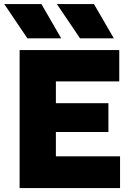

<svg xmlns="http://www.w3.org/2000/svg" viewBox="-20 -954 682 974"><path d="M79.5 0V-700H585V-541H263.5V-430.5H530V-284.5H263.5V-161H589V0ZM557.5 -759.5H386L268.5 -933.5H456.5ZM290.5 -759.5H119L1.5 -933.5H190Z"/></svg>

Font: Geologica Cursive ExtraBold
Style: Regular
Weight: 800
Designer: Sindre Bremnes, Frode Helland
Foundry: Monokrom Skriftforlag AS
Version: Version 1.010;gftools[0.9.28]